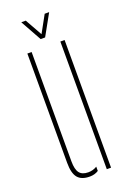

<svg xmlns="http://www.w3.org/2000/svg" viewBox="-144 -791 574 848"><g transform="rotate(-20 143.0 -367.0)"><path d="M51 -86V-600H71V-86Q71 -48 83.8 -31.5Q96.5 -15 125 -15Q147.5 -15 166 -26.5V-6.5Q148.5 5 125 5Q86 5 68.5 -16.2Q51 -37.5 51 -86ZM206 0V-600H226V0ZM128 -640 73 -739H94L139 -659L183 -739H204L149 -640Z"/></g></svg>

Font: Big Shoulders Stencil Display Thin Thin
Style: Regular
Weight: 250
Version: Version 2.001